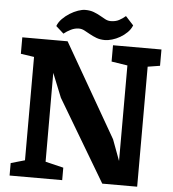

<svg xmlns="http://www.w3.org/2000/svg" viewBox="-61 -994 945 1049"><g transform="rotate(5 411.5 -469.0)"><path d="M213.9 -835.9Q221.7 -857.4 240 -876Q258.3 -894.5 280.3 -908.2Q302.2 -921.9 324.7 -929.7Q347.2 -937.5 364.3 -937.5Q391.1 -937.5 410.9 -929.9Q430.7 -922.4 447 -913.1Q463.4 -903.8 477.5 -896.2Q491.7 -888.7 507.3 -888.7Q533.7 -888.7 553 -898.9Q572.3 -909.2 588.4 -923.3L631.8 -876Q623.5 -854.5 606 -837.2Q588.4 -819.8 567.1 -807.6Q545.9 -795.4 523.9 -789.1Q502 -782.7 484.9 -782.7Q458.5 -782.7 438 -790.5Q417.5 -798.3 400.6 -807.9Q383.8 -817.4 368.9 -825.2Q354 -833 338.4 -833Q316.4 -833 294.9 -822.5Q273.4 -812 256.3 -797.9ZM30.8 -68.4 107.4 -90.3V-657.2L34.2 -668V-758.3H282.7L576.7 -246.6L619.6 -131.3V-655.3L531.7 -668.9V-758.3H797.4V-668.9L730.5 -658.2V0H539.1L272.9 -447.8L219.7 -579.6Q219.7 -457 220 -335.2Q220.2 -213.4 220.2 -92.3L319.3 -68.4V0H30.8Z"/></g></svg>

Font: Merriweather
Style: Heavy
Weight: 900
Version: Version 1.003